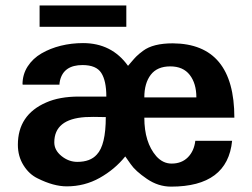

<svg xmlns="http://www.w3.org/2000/svg" viewBox="-20 -674 930 708"><path d="M445.8 -575.2H126V-653.8H445.8ZM64.9 -361.8 63 -362.8Q63 -399.4 82 -429Q101.1 -458.5 133.1 -477.1Q165 -495.6 204.3 -505.4Q243.7 -515.1 286.1 -515.1Q392.1 -515.1 452.1 -431.2Q457 -437 464.6 -445.8Q472.2 -454.6 474.6 -457.3Q477.1 -460 482.4 -465.6Q487.8 -471.2 493.4 -475.6Q499 -480 507.8 -486.8Q544.4 -514.2 617.2 -514.2Q844.2 -512.7 844.2 -240.2H512.2Q512.2 -148.9 556.2 -98.1Q580.6 -70.8 612.8 -70.8Q649.9 -70.8 672.9 -94Q695.8 -117.2 700.2 -154.8H835.9Q819.3 14.2 610.8 14.2Q563.5 14.2 522 -14.2Q479 -43.5 461.9 -68.8L441.9 -97.2Q403.3 -49.3 347.7 -18.1Q292 13.2 226.1 13.2Q177.7 13.2 119.1 -16.1Q87.4 -31.2 66.7 -64.5Q45.9 -97.7 45.9 -140.1Q45.9 -250.5 149.9 -295.9Q199.2 -317.9 271 -317.9H372.1Q372.1 -376 353.5 -405Q335 -434.1 284.2 -434.1Q214.8 -434.1 201.2 -377Q199.2 -367.2 199.2 -361.8ZM704.1 -314.9Q704.1 -366.2 679.7 -397.7Q655.3 -429.2 607.9 -429.2Q559.6 -429.2 535.9 -398.2Q512.2 -367.2 512.2 -314.9ZM180.2 -148.9Q180.2 -120.1 206.8 -98.6Q233.4 -77.1 265.1 -77.1Q313 -77.1 336.9 -104Q370.1 -138.7 370.1 -242.2Q317.4 -243.7 294.9 -242.2Q180.2 -234.9 180.2 -148.9Z"/></svg>

Font: Perun
Style: Bold
Weight: 700
Foundry: Copyright (c) Stefan Peev, Context Ltd, 2016
Version: Version 1.0000